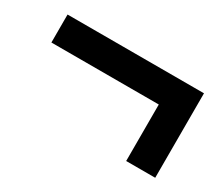

<svg xmlns="http://www.w3.org/2000/svg" viewBox="-67 -581 724 624"><g transform="rotate(30 295.0 -268.5)"><path d="M442 -322H39V-427H551V-110H442Z"/></g></svg>

Font: Merged Yaku Han JP
Style: Bold
Weight: 700
Designer: Ryoko NISHIZUKA 西塚涼子 (kana, bopomofo & ideographs); Paul D. Hunt (Latin, Greek & Cyrillic); Sandoll Communications 산돌커뮤니
Foundry: Adobe
Version: Version 2.004